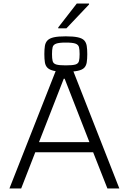

<svg xmlns="http://www.w3.org/2000/svg" viewBox="-20 -1058 723 1078"><path d="M33 0 304 -688H380L650 0H583L503 -203H178L99 0ZM199 -260H482L343 -616H338ZM349 -655Q306 -655 282 -660.5Q258 -666 246.5 -677.5Q235 -689 232 -708Q229 -727 229 -754Q229 -781 232 -800Q235 -819 246.5 -831Q258 -843 282 -848.5Q306 -854 349 -854Q392 -854 417 -848.5Q442 -843 453 -831Q464 -819 467 -800Q470 -781 470 -754Q470 -727 467 -708Q464 -689 453 -677.5Q442 -666 417 -660.5Q392 -655 349 -655ZM349 -691Q388 -691 404 -696Q420 -701 423.5 -715.5Q427 -730 427 -754Q427 -779 423.5 -793Q420 -807 404 -813Q388 -819 349 -819Q312 -819 295.5 -813Q279 -807 275.5 -793Q272 -779 272 -754Q272 -730 275.5 -715.5Q279 -701 295.5 -696Q312 -691 349 -691ZM307 -899V-904L411 -1038H480V-1033L353 -899Z"/></svg>

Font: Saira Thin Light
Style: Regular
Weight: 300
Version: Version 1.101